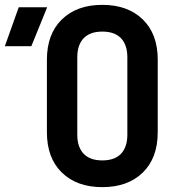

<svg xmlns="http://www.w3.org/2000/svg" viewBox="-121 -760 741 790"><path d="M-101 -570 -44 -730H73L8 -570ZM300 10Q195 10 133.5 -50Q72 -110 72 -216V-514Q72 -620 133.5 -680Q195 -740 300 -740Q405 -740 466.5 -680Q528 -620 528 -515V-216Q528 -110 466.5 -50Q405 10 300 10ZM300 -100Q351 -100 377 -127.5Q403 -155 403 -206V-524Q403 -575 377 -602.5Q351 -630 300 -630Q249 -630 223 -602.5Q197 -575 197 -524V-206Q197 -155 223 -127.5Q249 -100 300 -100Z"/></svg>

Font: JetBrains Mono NL
Style: Bold
Weight: 700
Monospace: yes
Designer: Philipp Nurullin, Konstantin Bulenkov
Foundry: JetBrains
Version: Version 2.305; ttfautohint (v1.8.4.7-5d5b)